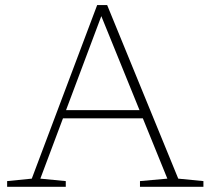

<svg xmlns="http://www.w3.org/2000/svg" viewBox="-20 -720 805 740"><path d="M210.5 -264V-295.5H539.5V-264ZM667 -31.5 764 -22V0H519.5V-22L625 -31.5L364.5 -672.5H376L135.5 -31.5L233.5 -22V0H7.5V-22L102.5 -31.5L354.5 -700.5H393Z"/></svg>

Font: Newsreader 9pt ExtraLight
Style: Regular
Weight: 250
Designer: Hugues Gentile
Foundry: Production Type
Version: Version 1.003